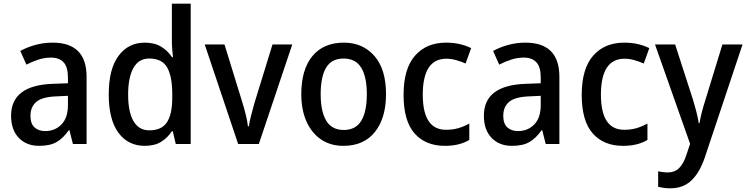

<svg xmlns="http://www.w3.org/2000/svg" viewBox="-20 -831 4043 1040"><path d="M265 -600Q449 -600 449 -415V-51H375L356 -126H353Q322 -82 286.5 -61.5Q251 -41 192 -41Q123 -41 81.5 -84.5Q40 -128 40 -204Q40 -369 266 -377L348 -380V-411Q348 -468 324.5 -493.5Q301 -519 257 -519Q222 -519 189 -508.5Q156 -498 123 -481L90 -555Q126 -575 171 -587.5Q216 -600 265 -600ZM285 -309Q208 -306 176.5 -279Q145 -252 145 -204Q145 -161 167 -141Q189 -121 225 -121Q278 -121 313 -157Q348 -193 348 -262V-312Z M764 -41Q674 -41 621.5 -112Q569 -183 569 -320Q569 -457 622 -528.5Q675 -600 764 -600Q817 -600 853 -578Q889 -556 912 -521H917Q915 -539 913 -563Q911 -587 911 -606V-811H1013V-51H932L916 -120H911Q888 -85 853 -63Q818 -41 764 -41ZM789 -125Q856 -125 884.5 -169Q913 -213 913 -301V-322Q913 -417 885.5 -465.5Q858 -514 788 -514Q731 -514 702.5 -462.5Q674 -411 674 -319Q674 -225 703 -175Q732 -125 789 -125Z M1270 -51 1089 -590H1196L1292 -279Q1302 -247 1311 -211Q1320 -175 1323 -147H1328Q1331 -170 1340 -205Q1349 -240 1358 -272L1456 -590H1563L1382 -51Z M2071 -321Q2071 -192 2011 -116.5Q1951 -41 1840 -41Q1771 -41 1720 -75Q1669 -109 1640.5 -172Q1612 -235 1612 -321Q1612 -454 1672 -527Q1732 -600 1843 -600Q1945 -600 2008 -528Q2071 -456 2071 -321ZM1717 -321Q1717 -228 1747 -177.5Q1777 -127 1842 -127Q1907 -127 1937 -177Q1967 -227 1967 -321Q1967 -415 1936.5 -464.5Q1906 -514 1841 -514Q1776 -514 1746.5 -464.5Q1717 -415 1717 -321Z M2390 -41Q2285 -41 2225.5 -108.5Q2166 -176 2166 -317Q2166 -459 2228 -529.5Q2290 -600 2396 -600Q2438 -600 2473 -591.5Q2508 -583 2532 -570L2502 -487Q2477 -498 2450 -505.5Q2423 -513 2398 -513Q2270 -513 2270 -318Q2270 -128 2396 -128Q2433 -128 2463.5 -137Q2494 -146 2522 -162V-73Q2469 -41 2390 -41Z M2826 -600Q3010 -600 3010 -415V-51H2936L2917 -126H2914Q2883 -82 2847.5 -61.5Q2812 -41 2753 -41Q2684 -41 2642.5 -84.5Q2601 -128 2601 -204Q2601 -369 2827 -377L2909 -380V-411Q2909 -468 2885.5 -493.5Q2862 -519 2818 -519Q2783 -519 2750 -508.5Q2717 -498 2684 -481L2651 -555Q2687 -575 2732 -587.5Q2777 -600 2826 -600ZM2846 -309Q2769 -306 2737.5 -279Q2706 -252 2706 -204Q2706 -161 2728 -141Q2750 -121 2786 -121Q2839 -121 2874 -157Q2909 -193 2909 -262V-312Z M3355 -41Q3250 -41 3190.5 -108.5Q3131 -176 3131 -317Q3131 -459 3193 -529.5Q3255 -600 3361 -600Q3403 -600 3438 -591.5Q3473 -583 3497 -570L3467 -487Q3442 -498 3415 -505.5Q3388 -513 3363 -513Q3235 -513 3235 -318Q3235 -128 3361 -128Q3398 -128 3428.5 -137Q3459 -146 3487 -162V-73Q3434 -41 3355 -41Z M3528 -590H3637L3734 -290Q3744 -257 3752 -226Q3760 -195 3765 -164H3769Q3773 -190 3781.5 -223Q3790 -256 3801 -290L3893 -590H4002L3797 24Q3769 105 3724.5 147Q3680 189 3611 189Q3591 189 3574.5 186.5Q3558 184 3545 181V97Q3555 99 3568.5 101Q3582 103 3596 103Q3636 103 3660 78Q3684 53 3699 5L3718 -52Z"/></svg>

Font: Noto Sans Tamil UI SemiCondensed Medium
Style: Regular
Weight: 500
Width: 4
Designer: Jelle Bosma - Monotype Design Team
Foundry: Monotype Imaging Inc.
Version: Version 2.004; ttfautohint (v1.8.4.7-5d5b)